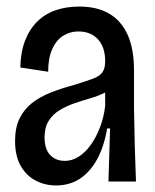

<svg xmlns="http://www.w3.org/2000/svg" viewBox="-20 -554 474 586"><path d="M151 12Q117 12 88.5 -3Q60 -18 43 -48Q26 -78 26 -124Q26 -164 39.5 -192Q53 -220 77 -239Q101 -258 133.5 -271Q166 -284 204 -294Q243 -306 264 -314Q285 -322 293 -334Q301 -346 301 -367Q301 -410 279 -434Q257 -458 219 -458Q194 -458 173 -445Q152 -432 139.5 -404.5Q127 -377 127 -335L42 -348Q43 -395 56.5 -430Q70 -465 94 -488.5Q118 -512 150.5 -523Q183 -534 222 -534Q276 -534 313 -512.5Q350 -491 369.5 -448Q389 -405 389 -339V-223Q390 -187 390.5 -149.5Q391 -112 392.5 -74Q394 -36 395 0H311Q312 -41 313.5 -81Q315 -121 316 -162H307Q298 -108 277 -69Q256 -30 224.5 -9Q193 12 151 12ZM178 -63Q200 -63 220.5 -76Q241 -89 257.5 -112.5Q274 -136 285.5 -166Q297 -196 301 -231V-286L329 -296Q319 -281 299.5 -271Q280 -261 255.5 -254Q231 -247 206.5 -238.5Q182 -230 161.5 -217.5Q141 -205 128.5 -185Q116 -165 116 -135Q116 -99 133 -81Q150 -63 178 -63Z"/></svg>

Font: Bricolage Grotesque 72pt SemiCondensed
Style: Regular
Weight: 400
Width: 4
Designer: Mathieu Triay
Foundry: Atelier Triay
Version: Version 1.001;gftools[0.9.33.dev8+g029e19f]